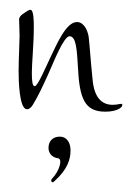

<svg xmlns="http://www.w3.org/2000/svg" viewBox="-20 -238 270 392"><path d="M42 -218C38 -218 29 -211 26 -209C23 -207 19 -203 19 -198C19 -195 20 -173 20 -165C20 -157 18 -114 18 -93C18 -75 19 -15 35 -15C40 -15 44 -19 47 -24C58 -42 66 -59 80 -90C89 -110 110 -164 122 -164C136 -164 137 -134 139 -103C142 -36 153 -10 195 -10C220 -10 228 -19 229 -21C230 -24 230 -26 228 -26C224 -26 219 -24 210 -24C187 -24 172 -40 169 -76C165 -113 163 -148 161 -163C159 -175 152 -193 137 -193C115 -193 96 -148 83 -121C73 -100 57 -62 51 -62C46 -62 45 -73 45 -90C45 -108 49 -148 49 -182C49 -195 49 -218 42 -218ZM102 41C89 41 79 49 79 64C79 77 89 84 98 85C109 86 101 112 86 127C83 130 85 138 91 132C119 107 124 86 124 69C124 54 117 41 102 41Z"/></svg>

Font: Stalemate
Style: Regular
Weight: 400
Designer: Astigmatic (AOETI)
Foundry: Astigmatic (AOETI)
Version: Version 001.000